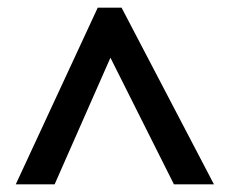

<svg xmlns="http://www.w3.org/2000/svg" viewBox="-20 -738 594 499"><path d="M21 -259 234 -718H296L536 -259H432L267 -588L122 -259Z"/></svg>

Font: Noto Sans Lao UI SemBd
Style: Regular
Weight: 600
Designer: Monotype Design Team
Foundry: Monotype Imaging Inc.
Version: Version 2.000; ttfautohint (v1.8.4.7-5d5b)